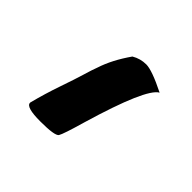

<svg xmlns="http://www.w3.org/2000/svg" viewBox="-82 -780 444 444"><g transform="rotate(45 140.5 -557.5)"><path d="M238.3 -667Q210 -651.4 164.1 -496.1Q148.4 -441.4 143.1 -433.1Q137.7 -424.8 90.3 -424.8Q43 -424.8 43 -438.5V-439.5Q52.7 -477.5 65.4 -514.2Q78.1 -550.8 84.5 -572.3Q90.8 -593.8 95.7 -606.4Q107.4 -642.6 134.8 -681.6Q151.4 -691.4 170.4 -691.4Q189.5 -691.4 238.3 -667Z"/></g></svg>

Font: Essays1743
Style: Medium
Weight: 500
Designer: Based on the typeface in a 1743 English translation of the essays of Montaigne.  PostScript/TrueType font designed by Jo
Version: Version 002.100